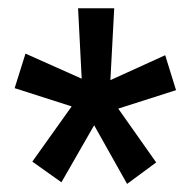

<svg xmlns="http://www.w3.org/2000/svg" viewBox="-20 -731 464 467"><path d="M58.6 -337.9 154.3 -472.2 15.6 -516.6 42 -600.6 178.7 -539.6 169.9 -710.9H257.8L248.5 -536.1L381.8 -596.7L408.2 -511.7L267.6 -466.8L359.9 -335.9L289.1 -283.7L209 -426.3L129.4 -287.6Z"/></svg>

Font: Ufes Sans
Style: Bold
Weight: 700
Designer: Ricardo Esteves & Filipe Motta
Foundry: ProDesignUfes - Ricardo Esteves, Filipe Motta (This is a derivative work, based on Roboto family, by Christian Robertson
Version: Version 2.0